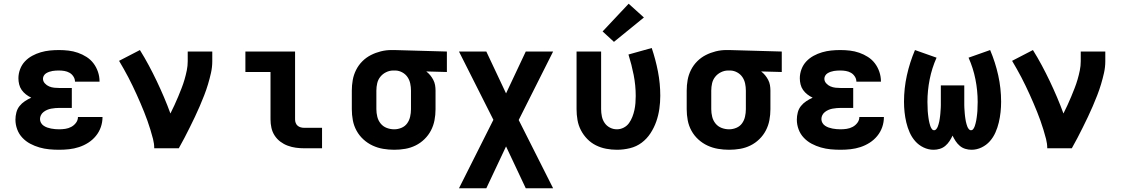

<svg xmlns="http://www.w3.org/2000/svg" viewBox="-20 -797 6040 1032"><path d="M298 8Q271 8 244.5 5.5Q218 3 192 -4.5Q166 -12 142.5 -24.5Q119 -37 100.5 -56.5Q82 -76 72.5 -101.5Q63 -127 63 -154Q63 -173 68 -192.5Q73 -212 85 -227Q97 -242 113.5 -253Q130 -264 148 -272Q133 -279 119.5 -289.5Q106 -300 96.5 -313.5Q87 -327 83 -343.5Q79 -360 79 -376Q79 -401 88 -425Q97 -449 114 -467Q131 -485 153 -497Q175 -509 199 -516Q223 -523 247.5 -525.5Q272 -528 297 -528Q323 -528 348.5 -525Q374 -522 398.5 -513.5Q423 -505 445 -491Q467 -477 482.5 -456.5Q498 -436 506.5 -411Q515 -386 515 -360Q515 -360 515 -359.5Q515 -359 515 -358H383Q383 -358 383 -358.5Q383 -359 383 -359Q383 -373 374.5 -386Q366 -399 353.5 -406Q341 -413 326.5 -415.5Q312 -418 297 -418Q288 -418 279.5 -417.5Q271 -417 262 -415.5Q253 -414 244.5 -411Q236 -408 228.5 -403.5Q221 -399 216 -391Q211 -383 211 -374Q211 -360 221 -349Q231 -338 244 -332.5Q257 -327 271.5 -325.5Q286 -324 300 -324H366V-217H300Q289 -217 277.5 -216Q266 -215 255 -213Q244 -211 233.5 -206.5Q223 -202 214 -195Q205 -188 200 -178Q195 -168 195 -157Q195 -146 200.5 -136.5Q206 -127 215 -121Q224 -115 234 -111.5Q244 -108 254.5 -106Q265 -104 276 -103Q287 -102 298 -102Q314 -102 331 -104.5Q348 -107 363 -115Q378 -123 388.5 -137Q399 -151 399 -168H531Q531 -168 531 -168Q531 -168 531 -168Q531 -140 522 -114Q513 -88 495.5 -66.5Q478 -45 454.5 -30Q431 -15 405 -6.5Q379 2 352 5Q325 8 298 8Z M809 0Q809 -25 802.5 -50Q796 -75 788.5 -99.5Q781 -124 772.5 -148Q764 -172 754.5 -195.5Q745 -219 735 -242.5Q725 -266 714.5 -289Q704 -312 693 -335Q682 -358 670 -381Q658 -404 645.5 -426Q633 -448 620 -470L732 -528Q757 -488 779.5 -446Q802 -404 822.5 -361Q843 -318 861.5 -274.5Q880 -231 896 -187Q907 -209 917.5 -231.5Q928 -254 937.5 -277Q947 -300 956 -323Q965 -346 972 -370Q979 -394 984 -418.5Q989 -443 989 -468V-520H1121V-468Q1121 -436 1114 -405Q1107 -374 1098 -344Q1089 -314 1077.5 -284.5Q1066 -255 1053.5 -226Q1041 -197 1027.5 -168.5Q1014 -140 1000 -112Q986 -84 971.5 -56Q957 -28 941 0Z M1615 0Q1593 0 1570.5 -3Q1548 -6 1526.5 -14Q1505 -22 1487 -35.5Q1469 -49 1456.5 -68Q1444 -87 1439 -109.5Q1434 -132 1434 -155V-410H1299V-520H1566V-155Q1566 -145 1569.5 -136Q1573 -127 1580 -121Q1587 -115 1596.5 -112.5Q1606 -110 1615 -110H1711V0Z M2099 8Q2069 8 2039.5 3Q2010 -2 1983 -14.5Q1956 -27 1933.5 -47.5Q1911 -68 1896.5 -94.5Q1882 -121 1876.5 -150.5Q1871 -180 1871 -210V-310Q1871 -339 1876 -367Q1881 -395 1894 -421Q1907 -447 1927.5 -467.5Q1948 -488 1973.5 -501Q1999 -514 2027 -521Q2055 -528 2084 -528Q2088 -528 2092 -528Q2096 -528 2100 -528L2382 -520V-410L2271 -413Q2283 -404 2292.5 -392.5Q2302 -381 2309 -367.5Q2316 -354 2318.5 -339.5Q2321 -325 2321 -310V-210Q2321 -180 2315.5 -151Q2310 -122 2296.5 -96Q2283 -70 2261.5 -49Q2240 -28 2213.5 -15Q2187 -2 2158 3Q2129 8 2099 8ZM2099 -102Q2119 -102 2138 -110Q2157 -118 2168.5 -134Q2180 -150 2184.5 -170Q2189 -190 2189 -210V-310Q2189 -329 2185 -348Q2181 -367 2170.5 -382.5Q2160 -398 2143 -407.5Q2126 -417 2107 -418H2100Q2098 -418 2096.5 -418Q2095 -418 2094 -418Q2074 -418 2055.5 -409Q2037 -400 2024.5 -384.5Q2012 -369 2007.5 -349.5Q2003 -330 2003 -310V-210Q2003 -190 2008 -169.5Q2013 -149 2026 -133Q2039 -117 2058.5 -109.5Q2078 -102 2099 -102Z M2447 215 2632 -153 2447 -520H2594L2700 -295L2806 -520H2953L2768 -152L2953 215H2806L2700 -10L2594 215Z M3296 8Q3267 8 3238 2.5Q3209 -3 3183 -16Q3157 -29 3136.5 -50Q3116 -71 3102.5 -97Q3089 -123 3084 -152Q3079 -181 3079 -210V-520H3211V-210Q3211 -191 3215 -171.5Q3219 -152 3230 -136Q3241 -120 3258.5 -111Q3276 -102 3296 -102Q3315 -102 3332.5 -111Q3350 -120 3361 -135.5Q3372 -151 3379 -169Q3386 -187 3390 -205.5Q3394 -224 3395.5 -243Q3397 -262 3397 -281Q3397 -338 3386 -394Q3375 -450 3358 -504L3483 -539Q3504 -477 3516.5 -412.5Q3529 -348 3529 -282Q3529 -247 3524 -212Q3519 -177 3507.5 -144Q3496 -111 3476.5 -81Q3457 -51 3429 -30Q3401 -9 3366 -0.5Q3331 8 3296 8ZM3280 -572 3219 -628 3359 -777 3441 -703Z M3899 8Q3869 8 3839.5 3Q3810 -2 3783 -14.5Q3756 -27 3733.5 -47.5Q3711 -68 3696.5 -94.5Q3682 -121 3676.5 -150.5Q3671 -180 3671 -210V-310Q3671 -339 3676 -367Q3681 -395 3694 -421Q3707 -447 3727.5 -467.5Q3748 -488 3773.5 -501Q3799 -514 3827 -521Q3855 -528 3884 -528Q3888 -528 3892 -528Q3896 -528 3900 -528L4182 -520V-410L4071 -413Q4083 -404 4092.5 -392.5Q4102 -381 4109 -367.5Q4116 -354 4118.5 -339.5Q4121 -325 4121 -310V-210Q4121 -180 4115.5 -151Q4110 -122 4096.5 -96Q4083 -70 4061.5 -49Q4040 -28 4013.5 -15Q3987 -2 3958 3Q3929 8 3899 8ZM3899 -102Q3919 -102 3938 -110Q3957 -118 3968.5 -134Q3980 -150 3984.5 -170Q3989 -190 3989 -210V-310Q3989 -329 3985 -348Q3981 -367 3970.5 -382.5Q3960 -398 3943 -407.5Q3926 -417 3907 -418H3900Q3898 -418 3896.5 -418Q3895 -418 3894 -418Q3874 -418 3855.5 -409Q3837 -400 3824.5 -384.5Q3812 -369 3807.5 -349.5Q3803 -330 3803 -310V-210Q3803 -190 3808 -169.5Q3813 -149 3826 -133Q3839 -117 3858.5 -109.5Q3878 -102 3899 -102Z M4498 8Q4471 8 4444.5 5.5Q4418 3 4392 -4.5Q4366 -12 4342.5 -24.5Q4319 -37 4300.5 -56.5Q4282 -76 4272.5 -101.5Q4263 -127 4263 -154Q4263 -173 4268 -192.5Q4273 -212 4285 -227Q4297 -242 4313.5 -253Q4330 -264 4348 -272Q4333 -279 4319.5 -289.5Q4306 -300 4296.5 -313.5Q4287 -327 4283 -343.5Q4279 -360 4279 -376Q4279 -401 4288 -425Q4297 -449 4314 -467Q4331 -485 4353 -497Q4375 -509 4399 -516Q4423 -523 4447.5 -525.5Q4472 -528 4497 -528Q4523 -528 4548.5 -525Q4574 -522 4598.5 -513.5Q4623 -505 4645 -491Q4667 -477 4682.5 -456.5Q4698 -436 4706.5 -411Q4715 -386 4715 -360Q4715 -360 4715 -359.5Q4715 -359 4715 -358H4583Q4583 -358 4583 -358.5Q4583 -359 4583 -359Q4583 -373 4574.5 -386Q4566 -399 4553.5 -406Q4541 -413 4526.5 -415.5Q4512 -418 4497 -418Q4488 -418 4479.5 -417.5Q4471 -417 4462 -415.5Q4453 -414 4444.5 -411Q4436 -408 4428.5 -403.5Q4421 -399 4416 -391Q4411 -383 4411 -374Q4411 -360 4421 -349Q4431 -338 4444 -332.5Q4457 -327 4471.5 -325.5Q4486 -324 4500 -324H4566V-217H4500Q4489 -217 4477.5 -216Q4466 -215 4455 -213Q4444 -211 4433.5 -206.5Q4423 -202 4414 -195Q4405 -188 4400 -178Q4395 -168 4395 -157Q4395 -146 4400.5 -136.5Q4406 -127 4415 -121Q4424 -115 4434 -111.5Q4444 -108 4454.5 -106Q4465 -104 4476 -103Q4487 -102 4498 -102Q4514 -102 4531 -104.5Q4548 -107 4563 -115Q4578 -123 4588.5 -137Q4599 -151 4599 -168H4731Q4731 -168 4731 -168Q4731 -168 4731 -168Q4731 -140 4722 -114Q4713 -88 4695.5 -66.5Q4678 -45 4654.5 -30Q4631 -15 4605 -6.5Q4579 2 4552 5Q4525 8 4498 8Z M5202 8Q5185 8 5168.5 3Q5152 -2 5139 -13Q5126 -24 5116.5 -38.5Q5107 -53 5100 -68Q5093 -53 5083.5 -38.5Q5074 -24 5061 -13Q5048 -2 5031.5 3Q5015 8 4998 8Q4970 8 4944 -4.5Q4918 -17 4899.5 -38Q4881 -59 4869.5 -85Q4858 -111 4851.5 -138.5Q4845 -166 4842 -194Q4839 -222 4839 -250Q4839 -322 4854.5 -392Q4870 -462 4898 -528L5014 -487Q4989 -431 4977 -370.5Q4965 -310 4965 -249Q4965 -241 4965.5 -233Q4966 -225 4966 -216.5Q4966 -208 4966.5 -200Q4967 -192 4968 -184Q4969 -176 4970 -167.5Q4971 -159 4972.5 -151Q4974 -143 4976 -135Q4978 -127 4980.5 -119.5Q4983 -112 4988 -104.5Q4993 -97 5001 -97Q5008 -97 5013 -103.5Q5018 -110 5020.5 -116.5Q5023 -123 5025 -130Q5027 -137 5028.5 -144Q5030 -151 5031 -158.5Q5032 -166 5033 -173Q5034 -180 5034.5 -187.5Q5035 -195 5035.5 -202Q5036 -209 5036.5 -216.5Q5037 -224 5037 -231Q5037 -238 5037 -245.5Q5037 -253 5037 -260V-338H5163V-260Q5163 -253 5163 -245.5Q5163 -238 5163 -231Q5163 -224 5163.5 -216.5Q5164 -209 5164.5 -202Q5165 -195 5165.5 -187.5Q5166 -180 5167 -173Q5168 -166 5169 -158.5Q5170 -151 5171.5 -144Q5173 -137 5175 -130Q5177 -123 5179.5 -116.5Q5182 -110 5187 -103.5Q5192 -97 5199 -97Q5207 -97 5212 -104.5Q5217 -112 5219.5 -119.5Q5222 -127 5224 -135Q5226 -143 5227.5 -151Q5229 -159 5230 -167.5Q5231 -176 5232 -184Q5233 -192 5233.5 -200Q5234 -208 5234 -216.5Q5234 -225 5234.5 -233Q5235 -241 5235 -249Q5235 -310 5223 -370.5Q5211 -431 5186 -487L5302 -528Q5330 -462 5345.5 -392Q5361 -322 5361 -250Q5361 -222 5358 -194Q5355 -166 5348.5 -138.5Q5342 -111 5330.5 -85Q5319 -59 5300.5 -38Q5282 -17 5256 -4.5Q5230 8 5202 8Z M5609 0Q5609 -25 5602.5 -50Q5596 -75 5588.5 -99.5Q5581 -124 5572.5 -148Q5564 -172 5554.5 -195.5Q5545 -219 5535 -242.5Q5525 -266 5514.5 -289Q5504 -312 5493 -335Q5482 -358 5470 -381Q5458 -404 5445.5 -426Q5433 -448 5420 -470L5532 -528Q5557 -488 5579.5 -446Q5602 -404 5622.5 -361Q5643 -318 5661.5 -274.5Q5680 -231 5696 -187Q5707 -209 5717.5 -231.5Q5728 -254 5737.5 -277Q5747 -300 5756 -323Q5765 -346 5772 -370Q5779 -394 5784 -418.5Q5789 -443 5789 -468V-520H5921V-468Q5921 -436 5914 -405Q5907 -374 5898 -344Q5889 -314 5877.5 -284.5Q5866 -255 5853.5 -226Q5841 -197 5827.5 -168.5Q5814 -140 5800 -112Q5786 -84 5771.5 -56Q5757 -28 5741 0Z"/></svg>

Font: Iosevka Custom XBdEx
Style: Regular
Weight: 800
Width: 7
Monospace: yes
Designer: Belleve Invis
Foundry: Belleve Invis
Version: Version 11.2.4; ttfautohint (v1.8.4)